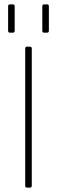

<svg xmlns="http://www.w3.org/2000/svg" viewBox="-20 -856 260 876"><path d="M17 -716V-827Q17 -836 25 -836H39Q47 -836 47 -827V-716Q47 -707 39 -707H25Q17 -707 17 -716ZM173 -716V-827Q173 -836 181 -836H195Q203 -836 203 -827V-716Q203 -707 195 -707H181Q173 -707 173 -716ZM125 -634V-9Q125 0 117 0H103Q95 0 95 -9V-634Q95 -643 103 -643H117Q125 -643 125 -634Z"/></svg>

Font: Rajdhani Light
Style: Regular
Weight: 300
Designer: Satya Rajpurohit, Jyotish Sonowal
Foundry: Indian Type Foundry
Version: Version 1.201;PS 1.0;hotconv 1.0.78;makeotf.lib2.5.61930; tt